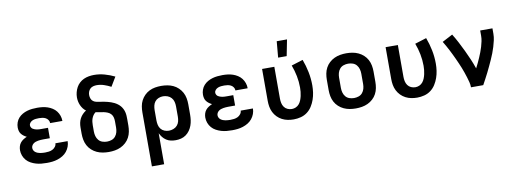

<svg xmlns="http://www.w3.org/2000/svg" viewBox="-71 -1190 4942 1837"><g transform="rotate(-10 2400.0 -271.0)"><path d="M298 8Q271 8 244.5 5.5Q218 3 192.5 -4.5Q167 -12 143 -25Q119 -38 101.5 -58Q84 -78 74.5 -103.5Q65 -129 65 -156Q65 -175 70.5 -194Q76 -213 88 -228Q100 -243 116.5 -253.5Q133 -264 151 -272Q136 -279 122.5 -289Q109 -299 99 -312Q89 -325 85 -341.5Q81 -358 81 -375Q81 -399 89.5 -423Q98 -447 114.5 -465.5Q131 -484 153 -496.5Q175 -509 199 -516Q223 -523 248 -525.5Q273 -528 297 -528Q323 -528 348 -525Q373 -522 397 -514Q421 -506 443 -492Q465 -478 480.5 -458Q496 -438 504.5 -413.5Q513 -389 513 -364V-362H394V-363Q394 -379 384.5 -393Q375 -407 360.5 -414.5Q346 -422 330 -424.5Q314 -427 297 -427Q282 -427 266.5 -425.5Q251 -424 236.5 -418.5Q222 -413 211 -401Q200 -389 200 -373Q200 -363 205.5 -353.5Q211 -344 219.5 -338.5Q228 -333 238 -329.5Q248 -326 258.5 -324Q269 -322 279.5 -321.5Q290 -321 300 -321H366V-220H300Q288 -220 275.5 -219Q263 -218 251 -216Q239 -214 227.5 -210Q216 -206 206 -198.5Q196 -191 190 -180Q184 -169 184 -157Q184 -145 189.5 -134Q195 -123 205 -115.5Q215 -108 226.5 -103.5Q238 -99 249.5 -97Q261 -95 273.5 -94Q286 -93 298 -93Q316 -93 334.5 -95.5Q353 -98 369.5 -106Q386 -114 398 -129.5Q410 -145 410 -163H529Q529 -136 519.5 -110.5Q510 -85 493 -64Q476 -43 453 -29Q430 -15 404 -6.5Q378 2 351.5 5Q325 8 298 8Z M900 8Q870 8 840.5 3Q811 -2 784 -14.5Q757 -27 734.5 -47.5Q712 -68 698 -94.5Q684 -121 678.5 -150.5Q673 -180 673 -210V-270Q673 -293 677.5 -315Q682 -337 692.5 -357Q703 -377 718.5 -393Q734 -409 753 -421Q737 -432 725 -448Q713 -464 705 -482Q697 -500 693 -519.5Q689 -539 689 -559Q689 -584 695.5 -609Q702 -634 714 -656Q726 -678 745 -695.5Q764 -713 787 -723.5Q810 -734 835.5 -738.5Q861 -743 886 -743Q938 -743 988.5 -729Q1039 -715 1086 -692L1032 -602Q1000 -619 965.5 -630.5Q931 -642 895 -642Q878 -642 861 -637.5Q844 -633 832 -621.5Q820 -610 814 -594Q808 -578 808 -561Q808 -543 814.5 -526Q821 -509 835 -499Q849 -489 866.5 -485.5Q884 -482 901.5 -479.5Q919 -477 936 -474Q953 -471 970 -466.5Q987 -462 1003.5 -456.5Q1020 -451 1035.5 -443Q1051 -435 1065 -424.5Q1079 -414 1090 -401Q1101 -388 1109 -372Q1117 -356 1121 -339Q1125 -322 1126 -305Q1127 -288 1127 -270V-210Q1127 -180 1121.5 -150.5Q1116 -121 1102 -94.5Q1088 -68 1065.5 -47.5Q1043 -27 1016 -14.5Q989 -2 959.5 3Q930 8 900 8ZM900 -93Q923 -93 945 -100.5Q967 -108 981.5 -125.5Q996 -143 1002 -165Q1008 -187 1008 -210V-270Q1008 -290 1003.5 -309Q999 -328 986 -342.5Q973 -357 954.5 -364.5Q936 -372 917 -376Q898 -380 878.5 -382.5Q859 -385 840 -389Q826 -379 816.5 -365Q807 -351 801.5 -335.5Q796 -320 794 -303.5Q792 -287 792 -270V-210Q792 -187 798 -165Q804 -143 818.5 -125.5Q833 -108 855 -100.5Q877 -93 900 -93Z M1281 215V-310Q1281 -339 1286 -368.5Q1291 -398 1304.5 -424Q1318 -450 1339 -471Q1360 -492 1386.5 -505Q1413 -518 1442 -523Q1471 -528 1501 -528Q1531 -528 1560.5 -523Q1590 -518 1617 -505.5Q1644 -493 1666 -472Q1688 -451 1702 -425Q1716 -399 1721.5 -369.5Q1727 -340 1727 -310V-210Q1727 -183 1723.5 -156.5Q1720 -130 1711 -105Q1702 -80 1686.5 -58Q1671 -36 1649.5 -20.5Q1628 -5 1602 1.5Q1576 8 1549 8Q1525 8 1502 3Q1479 -2 1459 -15Q1439 -28 1424.5 -46.5Q1410 -65 1400 -86V215ZM1501 -93Q1523 -93 1545 -101Q1567 -109 1582 -126Q1597 -143 1602.5 -165Q1608 -187 1608 -210V-310Q1608 -333 1602.5 -355Q1597 -377 1582 -394Q1567 -411 1545.5 -419Q1524 -427 1501 -427Q1479 -427 1458 -418.5Q1437 -410 1423.5 -393Q1410 -376 1405 -354Q1400 -332 1400 -310V-210Q1400 -188 1405 -166Q1410 -144 1423.5 -127Q1437 -110 1458 -101.5Q1479 -93 1501 -93Z M2098 8Q2071 8 2044.5 5.5Q2018 3 1992.5 -4.5Q1967 -12 1943 -25Q1919 -38 1901.5 -58Q1884 -78 1874.5 -103.5Q1865 -129 1865 -156Q1865 -175 1870.5 -194Q1876 -213 1888 -228Q1900 -243 1916.5 -253.5Q1933 -264 1951 -272Q1936 -279 1922.5 -289Q1909 -299 1899 -312Q1889 -325 1885 -341.5Q1881 -358 1881 -375Q1881 -399 1889.5 -423Q1898 -447 1914.5 -465.5Q1931 -484 1953 -496.5Q1975 -509 1999 -516Q2023 -523 2048 -525.5Q2073 -528 2097 -528Q2123 -528 2148 -525Q2173 -522 2197 -514Q2221 -506 2243 -492Q2265 -478 2280.5 -458Q2296 -438 2304.5 -413.5Q2313 -389 2313 -364V-362H2194V-363Q2194 -379 2184.5 -393Q2175 -407 2160.5 -414.5Q2146 -422 2130 -424.5Q2114 -427 2097 -427Q2082 -427 2066.5 -425.5Q2051 -424 2036.5 -418.5Q2022 -413 2011 -401Q2000 -389 2000 -373Q2000 -363 2005.5 -353.5Q2011 -344 2019.5 -338.5Q2028 -333 2038 -329.5Q2048 -326 2058.5 -324Q2069 -322 2079.5 -321.5Q2090 -321 2100 -321H2166V-220H2100Q2088 -220 2075.5 -219Q2063 -218 2051 -216Q2039 -214 2027.5 -210Q2016 -206 2006 -198.5Q1996 -191 1990 -180Q1984 -169 1984 -157Q1984 -145 1989.5 -134Q1995 -123 2005 -115.5Q2015 -108 2026.5 -103.5Q2038 -99 2049.5 -97Q2061 -95 2073.5 -94Q2086 -93 2098 -93Q2116 -93 2134.5 -95.5Q2153 -98 2169.5 -106Q2186 -114 2198 -129.5Q2210 -145 2210 -163H2329Q2329 -136 2319.5 -110.5Q2310 -85 2293 -64Q2276 -43 2253 -29Q2230 -15 2204 -6.5Q2178 2 2151.5 5Q2125 8 2098 8Z M2696 8Q2667 8 2638.5 2.5Q2610 -3 2584 -16.5Q2558 -30 2537.5 -51Q2517 -72 2504 -98Q2491 -124 2486 -152.5Q2481 -181 2481 -210V-520H2600V-210Q2600 -189 2604.5 -167.5Q2609 -146 2621.5 -128.5Q2634 -111 2654 -102Q2674 -93 2696 -93Q2716 -93 2735 -101.5Q2754 -110 2767 -126Q2780 -142 2787.5 -161.5Q2795 -181 2799.5 -201Q2804 -221 2806 -241.5Q2808 -262 2808 -282Q2808 -339 2797 -394.5Q2786 -450 2766 -503L2878 -538Q2901 -477 2914 -412.5Q2927 -348 2927 -282Q2927 -247 2922 -212.5Q2917 -178 2905.5 -145Q2894 -112 2875 -82Q2856 -52 2828 -31Q2800 -10 2765.5 -1Q2731 8 2696 8ZM2651 -600 2665 -757H2765L2734 -600Z M3300 8Q3270 8 3240.5 3Q3211 -2 3184 -14.5Q3157 -27 3134.5 -47.5Q3112 -68 3098 -94.5Q3084 -121 3078.5 -150.5Q3073 -180 3073 -210V-310Q3073 -340 3078.5 -369.5Q3084 -399 3098 -425.5Q3112 -452 3134.5 -472.5Q3157 -493 3184 -505.5Q3211 -518 3240.5 -523Q3270 -528 3300 -528Q3330 -528 3359.5 -523Q3389 -518 3416 -505.5Q3443 -493 3465.5 -472.5Q3488 -452 3502 -425.5Q3516 -399 3521.5 -369.5Q3527 -340 3527 -310V-210Q3527 -180 3521.5 -150.5Q3516 -121 3502 -94.5Q3488 -68 3465.5 -47.5Q3443 -27 3416 -14.5Q3389 -2 3359.5 3Q3330 8 3300 8ZM3300 -93Q3323 -93 3345 -100.5Q3367 -108 3381.5 -125.5Q3396 -143 3402 -165Q3408 -187 3408 -210V-310Q3408 -333 3402 -355Q3396 -377 3381.5 -394.5Q3367 -412 3345 -419.5Q3323 -427 3300 -427Q3277 -427 3255 -419.5Q3233 -412 3218.5 -394.5Q3204 -377 3198 -355Q3192 -333 3192 -310V-210Q3192 -187 3198 -165Q3204 -143 3218.5 -125.5Q3233 -108 3255 -100.5Q3277 -93 3300 -93Z M3896 8Q3867 8 3838.5 2.5Q3810 -3 3784 -16.5Q3758 -30 3737.5 -51Q3717 -72 3704 -98Q3691 -124 3686 -152.5Q3681 -181 3681 -210V-520H3800V-210Q3800 -189 3804.5 -167.5Q3809 -146 3821.5 -128.5Q3834 -111 3854 -102Q3874 -93 3896 -93Q3916 -93 3935 -101.5Q3954 -110 3967 -126Q3980 -142 3987.5 -161.5Q3995 -181 3999.5 -201Q4004 -221 4006 -241.5Q4008 -262 4008 -282Q4008 -339 3997 -394.5Q3986 -450 3966 -503L4078 -538Q4101 -477 4114 -412.5Q4127 -348 4127 -282Q4127 -247 4122 -212.5Q4117 -178 4105.5 -145Q4094 -112 4075 -82Q4056 -52 4028 -31Q4000 -10 3965.5 -1Q3931 8 3896 8Z M4419 0Q4419 -26 4412.5 -51Q4406 -76 4398.5 -100.5Q4391 -125 4382.5 -149.5Q4374 -174 4364.5 -198Q4355 -222 4344.5 -245.5Q4334 -269 4323.5 -292.5Q4313 -316 4301.5 -339Q4290 -362 4278.5 -385Q4267 -408 4254 -430.5Q4241 -453 4228 -475L4329 -528Q4355 -486 4378 -442Q4401 -398 4422.5 -353Q4444 -308 4463.5 -262.5Q4483 -217 4499 -170Q4511 -193 4522.5 -217Q4534 -241 4544.5 -265.5Q4555 -290 4564.5 -314.5Q4574 -339 4581.5 -364.5Q4589 -390 4594.5 -416Q4600 -442 4600 -468V-520H4719V-468Q4719 -436 4712 -405Q4705 -374 4696 -344Q4687 -314 4675.5 -284.5Q4664 -255 4651 -226Q4638 -197 4624.5 -168.5Q4611 -140 4597 -111.5Q4583 -83 4568 -55.5Q4553 -28 4538 0Z"/></g></svg>

Font: Iosevka Fixed Extended
Style: Bold
Weight: 700
Width: 7
Monospace: yes
Designer: Belleve Invis
Foundry: Belleve Invis
Version: Version 24.1.1; ttfautohint (v1.8.4)